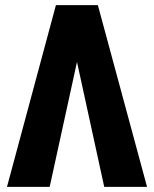

<svg xmlns="http://www.w3.org/2000/svg" viewBox="-20 -731 602 751"><path d="M295.9 -556.2 174.3 0H7.3L198.7 -710.9H311.5ZM387.7 0 266.1 -557.6 250.5 -710.9H362.8L555.2 0Z"/></svg>

Font: Roboto Condensed ExtraBold
Style: Regular
Weight: 800
Designer: Christian Robertson
Foundry: Google
Version: Version 3.008; 2023